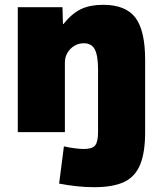

<svg xmlns="http://www.w3.org/2000/svg" viewBox="-20 -550 667 799"><path d="M372 229Q336 229 299 225Q262 221 226 214L246 59Q267 64 290 67Q313 70 329 70Q364 70 376 55Q388 40 388 0V-260Q388 -319 374.5 -344.5Q361 -370 329 -370Q307 -370 289 -359Q271 -348 260.5 -330Q250 -312 250 -290V0H54V-520H240L242 -450H244Q279 -494 317 -512Q355 -530 409 -530Q503 -530 543.5 -476.5Q584 -423 584 -300V0Q584 84 563.5 134.5Q543 185 497 207Q451 229 372 229Z"/></svg>

Font: M PLUS 2 Black
Style: Regular
Weight: 900
Designer: Coji Morishita
Foundry: UNDERFOREST DESIGN
Version: Version 1.001